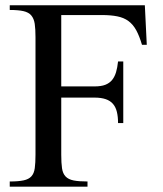

<svg xmlns="http://www.w3.org/2000/svg" viewBox="-20 -701 612 721"><path d="M513.2 -532.7Q503.4 -565.9 491.5 -587.6Q479.5 -609.4 462.2 -622.1Q444.8 -634.8 420.4 -639.6Q396 -644.5 361.8 -644.5H210V-376.5H334.5Q359.9 -376.5 375.5 -382.6Q391.1 -388.7 400.9 -400.6Q410.6 -412.6 415.8 -429.9Q420.9 -447.3 423.3 -470.2H442.9V-238.8H423.3Q423.3 -262.7 418.9 -280.8Q414.6 -298.8 404.3 -310.8Q394 -322.8 377 -328.6Q359.9 -334.5 334.5 -334.5H210V-120.1Q210 -88.9 212.9 -69.1Q215.8 -49.3 226.3 -38.3Q236.8 -27.3 256.3 -23.4Q275.9 -19.5 308.6 -19.5V0H16.6V-19.5Q49.3 -19.5 68.6 -23.7Q87.9 -27.8 97.9 -38.8Q107.9 -49.8 110.6 -69.6Q113.3 -89.4 113.3 -120.1V-561.5Q113.3 -591.8 110.4 -611.6Q107.4 -631.3 97.4 -643.1Q87.4 -654.8 68.1 -659.2Q48.8 -663.6 16.6 -663.6V-681.2H523.9L531.2 -532.7Z"/></svg>

Font: Simplified Naskh
Style: Regular
Weight: 400
Designer: SIL International
Foundry: Arabeyes
Version: 1.02_alpha